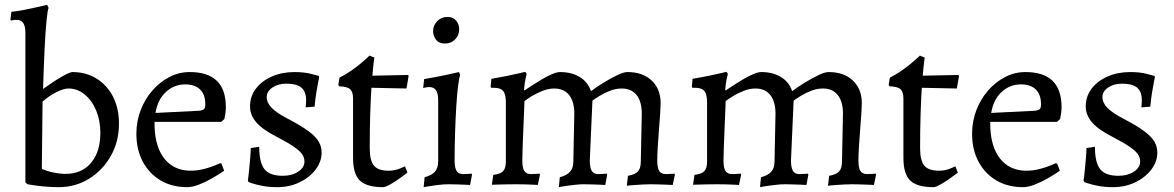

<svg xmlns="http://www.w3.org/2000/svg" viewBox="-20 -762 4854 794"><path d="M223 12Q190 12 160.5 9Q131 6 112.5 3Q94 0 94 0L85 -8V-626Q85 -654 76 -667Q67 -680 48 -680Q40 -680 33 -678.5Q26 -677 26 -677L23 -680L27 -713Q53 -716 79 -721Q105 -726 127 -731Q149 -736 162 -739Q175 -742 175 -742L181 -729Q177 -722 172.5 -678Q168 -634 164.5 -561Q161 -488 158 -394Q204 -427 236.5 -445.5Q269 -464 279 -464Q336 -464 379.5 -437Q423 -410 447.5 -362Q472 -314 472 -250Q472 -177 438.5 -117.5Q405 -58 348.5 -23Q292 12 223 12ZM251 -43Q318 -43 356.5 -88.5Q395 -134 395 -213Q395 -264 377.5 -305.5Q360 -347 330 -371.5Q300 -396 263 -396Q243 -396 212.5 -380.5Q182 -365 156 -342L153 -64Q171 -55 199 -49Q227 -43 251 -43Z M754 12Q691 12 644 -16Q597 -44 570.5 -93.5Q544 -143 544 -209Q544 -260 561.5 -306Q579 -352 610 -387.5Q641 -423 680.5 -443.5Q720 -464 765 -464Q914 -464 914 -319Q914 -306 912 -292Q910 -278 908 -270L895 -258H619Q618 -169 651.5 -117.5Q685 -66 746 -57.5Q807 -49 890 -87L896 -85L907 -56Q887 -42 859.5 -26Q832 -10 804 1Q776 12 754 12ZM623 -295 804 -304Q819 -306 824 -311Q829 -316 829 -331Q829 -371 807.5 -392Q786 -413 746 -413Q700 -413 666 -381.5Q632 -350 623 -295Z M1127 12Q1091 12 1064 6.5Q1037 1 1022.5 -4Q1008 -9 1008 -9L1005 -16Q1007 -27 1009.5 -52.5Q1012 -78 1014.5 -106Q1017 -134 1017 -150L1052 -155Q1052 -89 1074 -62Q1096 -35 1149 -35Q1187 -35 1213 -52Q1239 -69 1239 -94Q1239 -111 1229 -125Q1219 -139 1194 -156Q1169 -173 1123 -197Q1066 -226 1040 -256Q1014 -286 1014 -322Q1014 -363 1038 -395Q1062 -427 1104 -445.5Q1146 -464 1198 -464Q1239 -464 1268.5 -456Q1298 -448 1298 -448L1300 -443Q1300 -443 1296.5 -426Q1293 -409 1288.5 -381.5Q1284 -354 1281 -321L1244 -318Q1244 -318 1245 -329Q1246 -340 1246 -347Q1246 -383 1226.5 -399.5Q1207 -416 1164 -416Q1130 -416 1106.5 -400Q1083 -384 1083 -361Q1083 -337 1103.5 -316Q1124 -295 1170 -271Q1224 -243 1254.5 -220.5Q1285 -198 1297.5 -177Q1310 -156 1310 -131Q1310 -93 1284.5 -60Q1259 -27 1217.5 -7.5Q1176 12 1127 12Z M1564 12Q1496 12 1468 -15.5Q1440 -43 1440 -109V-355Q1440 -382 1428 -393Q1416 -404 1383 -405L1379 -411L1384 -441Q1408 -453 1430.5 -468.5Q1453 -484 1470.5 -498.5Q1488 -513 1498 -522.5Q1508 -532 1508 -532L1528 -524Q1528 -524 1525.5 -505Q1523 -486 1520 -449L1667 -452L1670 -449L1661 -396L1516 -399Q1513 -352 1511 -289Q1509 -226 1509 -149Q1509 -98 1526.5 -77Q1544 -56 1587 -56Q1612 -56 1633.5 -65Q1655 -74 1655 -74L1665 -48Q1665 -48 1653 -39Q1641 -30 1623.5 -18Q1606 -6 1589.5 3Q1573 12 1564 12Z M1732 12 1736 -29Q1766 -37 1779 -52.5Q1792 -68 1792 -94V-348Q1792 -376 1783 -389Q1774 -402 1755 -402Q1747 -402 1738.5 -400Q1730 -398 1730 -398L1734 -435Q1759 -439 1784.5 -444Q1810 -449 1831 -453.5Q1852 -458 1865 -461Q1878 -464 1878 -464L1883 -452Q1879 -442 1874.5 -407.5Q1870 -373 1867 -323.5Q1864 -274 1862 -215.5Q1860 -157 1860 -98Q1860 -69 1868 -55.5Q1876 -42 1895 -42Q1904 -42 1917 -43Q1930 -44 1930 -44L1932 -40L1924 3Q1924 3 1915.5 2.5Q1907 2 1893.5 1.5Q1880 1 1864.5 0.5Q1849 0 1835 0Q1814 0 1790 3Q1766 6 1749 9Q1732 12 1732 12ZM1820 -582Q1795 -582 1783 -598Q1771 -614 1771 -633Q1771 -657 1788 -674.5Q1805 -692 1830 -692Q1854 -692 1866.5 -676.5Q1879 -661 1879 -641Q1879 -617 1862.5 -599.5Q1846 -582 1820 -582Z M2295 -29Q2325 -37 2338 -52.5Q2351 -68 2351 -94L2355 -292Q2355 -342 2333.5 -369Q2312 -396 2272 -396Q2248 -396 2223 -386Q2198 -376 2178.5 -364Q2159 -352 2149 -344Q2148 -318 2146.5 -282.5Q2145 -247 2143.5 -210Q2142 -173 2141 -143Q2140 -113 2140 -98Q2140 -67 2148.5 -54.5Q2157 -42 2176 -42Q2185 -42 2198 -43Q2211 -44 2211 -44L2213 -40L2204 3Q2204 3 2189 2Q2174 1 2153 0.5Q2132 0 2113 0Q2092 0 2069 0.5Q2046 1 2030 1.5Q2014 2 2014 2L2020 -39Q2049 -42 2060.5 -54Q2072 -66 2072 -94V-338Q2072 -372 2061 -385.5Q2050 -399 2023 -399H2012L2009 -403L2012 -436Q2047 -442 2079 -448.5Q2111 -455 2131.5 -460Q2152 -465 2152 -465L2158 -457Q2158 -457 2153.5 -437Q2149 -417 2147 -391L2149 -388Q2158 -394 2177 -406.5Q2196 -419 2218.5 -432.5Q2241 -446 2262 -455Q2283 -464 2296 -464Q2344 -464 2377.5 -443.5Q2411 -423 2424 -385Q2430 -390 2448.5 -402.5Q2467 -415 2491 -429Q2515 -443 2537.5 -453.5Q2560 -464 2575 -464Q2638 -464 2675 -429Q2712 -394 2712 -335Q2712 -322 2710 -292Q2708 -262 2705 -225Q2702 -188 2700 -154Q2698 -120 2698 -98Q2698 -67 2706.5 -54.5Q2715 -42 2734 -42Q2743 -42 2756 -43Q2769 -44 2769 -44L2771 -40L2762 3Q2762 3 2753 2.5Q2744 2 2730 1.5Q2716 1 2700.5 0.5Q2685 0 2671 0Q2655 0 2638 1Q2621 2 2606 3Q2591 4 2581.5 5Q2572 6 2572 6L2577 -35Q2606 -40 2618 -53Q2630 -66 2630 -94L2634 -292Q2634 -342 2612.5 -369Q2591 -396 2551 -396Q2527 -396 2503.5 -387Q2480 -378 2460.5 -366Q2441 -354 2430 -346L2419 -98Q2419 -69 2427 -55.5Q2435 -42 2454 -42Q2463 -42 2476 -43Q2489 -44 2489 -44L2491 -40L2483 3Q2483 3 2474.5 2.5Q2466 2 2452.5 1.5Q2439 1 2423.5 0.5Q2408 0 2394 0Q2378 0 2360.5 2Q2343 4 2327 6Q2311 8 2301 10Q2291 12 2291 12Z M3127 -29Q3157 -37 3170 -52.5Q3183 -68 3183 -94L3187 -292Q3187 -342 3165.5 -369Q3144 -396 3104 -396Q3080 -396 3055 -386Q3030 -376 3010.5 -364Q2991 -352 2981 -344Q2980 -318 2978.5 -282.5Q2977 -247 2975.5 -210Q2974 -173 2973 -143Q2972 -113 2972 -98Q2972 -67 2980.5 -54.5Q2989 -42 3008 -42Q3017 -42 3030 -43Q3043 -44 3043 -44L3045 -40L3036 3Q3036 3 3021 2Q3006 1 2985 0.5Q2964 0 2945 0Q2924 0 2901 0.5Q2878 1 2862 1.5Q2846 2 2846 2L2852 -39Q2881 -42 2892.5 -54Q2904 -66 2904 -94V-338Q2904 -372 2893 -385.5Q2882 -399 2855 -399H2844L2841 -403L2844 -436Q2879 -442 2911 -448.5Q2943 -455 2963.5 -460Q2984 -465 2984 -465L2990 -457Q2990 -457 2985.5 -437Q2981 -417 2979 -391L2981 -388Q2990 -394 3009 -406.5Q3028 -419 3050.5 -432.5Q3073 -446 3094 -455Q3115 -464 3128 -464Q3176 -464 3209.5 -443.5Q3243 -423 3256 -385Q3262 -390 3280.5 -402.5Q3299 -415 3323 -429Q3347 -443 3369.5 -453.5Q3392 -464 3407 -464Q3470 -464 3507 -429Q3544 -394 3544 -335Q3544 -322 3542 -292Q3540 -262 3537 -225Q3534 -188 3532 -154Q3530 -120 3530 -98Q3530 -67 3538.5 -54.5Q3547 -42 3566 -42Q3575 -42 3588 -43Q3601 -44 3601 -44L3603 -40L3594 3Q3594 3 3585 2.5Q3576 2 3562 1.5Q3548 1 3532.5 0.5Q3517 0 3503 0Q3487 0 3470 1Q3453 2 3438 3Q3423 4 3413.5 5Q3404 6 3404 6L3409 -35Q3438 -40 3450 -53Q3462 -66 3462 -94L3466 -292Q3466 -342 3444.5 -369Q3423 -396 3383 -396Q3359 -396 3335.5 -387Q3312 -378 3292.5 -366Q3273 -354 3262 -346L3251 -98Q3251 -69 3259 -55.5Q3267 -42 3286 -42Q3295 -42 3308 -43Q3321 -44 3321 -44L3323 -40L3315 3Q3315 3 3306.5 2.5Q3298 2 3284.5 1.5Q3271 1 3255.5 0.5Q3240 0 3226 0Q3210 0 3192.5 2Q3175 4 3159 6Q3143 8 3133 10Q3123 12 3123 12Z M3840 12Q3772 12 3744 -15.5Q3716 -43 3716 -109V-355Q3716 -382 3704 -393Q3692 -404 3659 -405L3655 -411L3660 -441Q3684 -453 3706.5 -468.5Q3729 -484 3746.5 -498.5Q3764 -513 3774 -522.5Q3784 -532 3784 -532L3804 -524Q3804 -524 3801.5 -505Q3799 -486 3796 -449L3943 -452L3946 -449L3937 -396L3792 -399Q3789 -352 3787 -289Q3785 -226 3785 -149Q3785 -98 3802.5 -77Q3820 -56 3863 -56Q3888 -56 3909.5 -65Q3931 -74 3931 -74L3941 -48Q3941 -48 3929 -39Q3917 -30 3899.5 -18Q3882 -6 3865.5 3Q3849 12 3840 12Z M4210 12Q4147 12 4100 -16Q4053 -44 4026.5 -93.5Q4000 -143 4000 -209Q4000 -260 4017.5 -306Q4035 -352 4066 -387.5Q4097 -423 4136.5 -443.5Q4176 -464 4221 -464Q4370 -464 4370 -319Q4370 -306 4368 -292Q4366 -278 4364 -270L4351 -258H4075Q4074 -169 4107.5 -117.5Q4141 -66 4202 -57.5Q4263 -49 4346 -87L4352 -85L4363 -56Q4343 -42 4315.5 -26Q4288 -10 4260 1Q4232 12 4210 12ZM4079 -295 4260 -304Q4275 -306 4280 -311Q4285 -316 4285 -331Q4285 -371 4263.5 -392Q4242 -413 4202 -413Q4156 -413 4122 -381.5Q4088 -350 4079 -295Z M4583 12Q4547 12 4520 6.5Q4493 1 4478.5 -4Q4464 -9 4464 -9L4461 -16Q4463 -27 4465.5 -52.5Q4468 -78 4470.5 -106Q4473 -134 4473 -150L4508 -155Q4508 -89 4530 -62Q4552 -35 4605 -35Q4643 -35 4669 -52Q4695 -69 4695 -94Q4695 -111 4685 -125Q4675 -139 4650 -156Q4625 -173 4579 -197Q4522 -226 4496 -256Q4470 -286 4470 -322Q4470 -363 4494 -395Q4518 -427 4560 -445.5Q4602 -464 4654 -464Q4695 -464 4724.5 -456Q4754 -448 4754 -448L4756 -443Q4756 -443 4752.5 -426Q4749 -409 4744.5 -381.5Q4740 -354 4737 -321L4700 -318Q4700 -318 4701 -329Q4702 -340 4702 -347Q4702 -383 4682.5 -399.5Q4663 -416 4620 -416Q4586 -416 4562.5 -400Q4539 -384 4539 -361Q4539 -337 4559.5 -316Q4580 -295 4626 -271Q4680 -243 4710.5 -220.5Q4741 -198 4753.5 -177Q4766 -156 4766 -131Q4766 -93 4740.5 -60Q4715 -27 4673.5 -7.5Q4632 12 4583 12Z"/></svg>

Font: Alegreya
Style: Regular
Weight: 400
Designer: Juan Pablo del Peral
Foundry: Huerta Tipografica
Version: Version 2.009